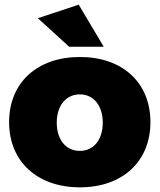

<svg xmlns="http://www.w3.org/2000/svg" viewBox="-20 -795 683 822"><path d="M317 -775 142 -717 276 -595H424ZM322 -551C139 -551 19 -441 19 -272C19 -104 139 7 322 7C505 7 624 -104 624 -272C624 -441 505 -551 322 -551ZM322 -391C381 -391 420 -342 420 -270C420 -197 381 -149 322 -149C262 -149 223 -197 223 -270C223 -342 262 -391 322 -391Z"/></svg>

Font: Montserrat ExtraBold
Style: Regular
Weight: 800
Designer: Julieta Ulanovsky
Foundry: Julieta Ulanovsky
Version: Version 4.000